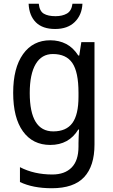

<svg xmlns="http://www.w3.org/2000/svg" viewBox="-20 -760 599 1020"><path d="M247 -546Q294 -546 331.5 -526.5Q369 -507 396 -465H401L412 -536H482V8Q482 122 427 181Q372 240 255 240Q155 240 86 207V128Q161 167 258 167Q324 167 360.5 130Q397 93 397 19V0Q397 -14 398 -36Q399 -58 400 -72H396Q346 10 247 10Q154 10 102 -62Q50 -134 50 -267Q50 -399 102.5 -472.5Q155 -546 247 -546ZM261 -473Q201 -473 169.5 -419.5Q138 -366 138 -266Q138 -62 263 -62Q332 -62 364.5 -106.5Q397 -151 397 -246V-268Q397 -377 364.5 -425Q332 -473 261 -473ZM418 -740Q415 -680 377 -643Q339 -606 273 -606Q206 -606 170.5 -641.5Q135 -677 132 -740H186Q190 -701 212.5 -687.5Q235 -674 275 -674Q311 -674 335.5 -688Q360 -702 365 -740Z"/></svg>

Font: Noto Sans Khmer SemiCondensed
Style: Regular
Weight: 400
Width: 4
Designer: Danh Hong and the Monotype Design Team
Foundry: Monotype Imaging Inc.
Version: Version 2.004; ttfautohint (v1.8.4.7-5d5b)